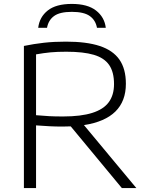

<svg xmlns="http://www.w3.org/2000/svg" viewBox="-20 -960 757 980"><path d="M602 0 341 -315Q314 -314 299 -314Q264 -314 234.8 -315.5Q205.5 -317 164 -320V0H102V-725.5Q153 -736 204.2 -741.8Q255.5 -747.5 316.5 -747.5Q422 -747.5 489.2 -725.2Q556.5 -703 589.5 -655.8Q622.5 -608.5 622.5 -532.5Q622.5 -354.5 408.5 -321.5L676 0ZM301.5 -365.5Q393.5 -365.5 451 -383.8Q508.5 -402 535.2 -438.5Q562 -475 562 -531Q562 -592.5 537 -628.5Q512 -664.5 459 -680.2Q406 -696 318.5 -696Q272 -696 237.8 -692.8Q203.5 -689.5 164 -682.5V-372Q205 -368.5 232.2 -367Q259.5 -365.5 301.5 -365.5ZM346.5 -940Q427 -940 470.2 -906.2Q513.5 -872.5 520 -818H475Q468 -857 438.2 -878.2Q408.5 -899.5 346.5 -899.5Q285 -899.5 256 -878.2Q227 -857 220 -818H175Q181.5 -873 223.8 -906.5Q266 -940 346.5 -940Z"/></svg>

Font: Encode Sans Expanded Light
Style: Regular
Weight: 300
Width: 7
Designer: Multiple Designers
Foundry: Impallari Type
Version: Version 2.000